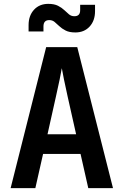

<svg xmlns="http://www.w3.org/2000/svg" viewBox="-20 -974 640 994"><path d="M35 0 219 -730H380L565 0H437L397 -177H203L163 0ZM226 -279H374L330 -475Q319 -524 311 -563.5Q303 -603 300 -621Q297 -603 289 -563.5Q281 -524 270 -476ZM370 -806Q339 -806 319.5 -816Q300 -826 287 -838.5Q274 -851 262.5 -860.5Q251 -870 235 -870Q205 -870 205 -837V-811H128V-844Q128 -893 156 -923.5Q184 -954 230 -954Q261 -954 280.5 -944Q300 -934 313 -921.5Q326 -909 337.5 -899.5Q349 -890 365 -890Q395 -890 395 -921V-949H472V-916Q472 -867 444 -836.5Q416 -806 370 -806Z"/></svg>

Font: JetBrains Mono NL
Style: Bold
Weight: 700
Monospace: yes
Designer: Philipp Nurullin, Konstantin Bulenkov
Foundry: JetBrains
Version: Version 2.305; ttfautohint (v1.8.4.7-5d5b)